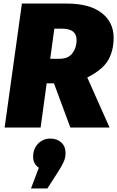

<svg xmlns="http://www.w3.org/2000/svg" viewBox="-20 -716 658 1078"><path d="M470 -281 595 0H375L283 -248H242L208 0H6L103 -696H354Q482 -696 550 -644Q618 -592 618 -504Q618 -432 587.5 -378.5Q557 -325 470 -281ZM262 -386H314Q363 -386 386.5 -417Q410 -448 410 -491Q410 -555 329 -555H285ZM348 142Q348 168 339 189.5Q330 211 309 244L246 342H154L198 226Q166 204 166 165Q166 119 194 90.5Q222 62 263 62Q300 62 324 84Q348 106 348 142Z"/></svg>

Font: Fira Sans Black
Style: Italic
Weight: 900
Italic angle: -8°
Designer: Carrois Corporate & Edenspiekermann AG
Foundry: Carrois Corporate GbR & Edenspiekermann AG
Version: Version 4.203